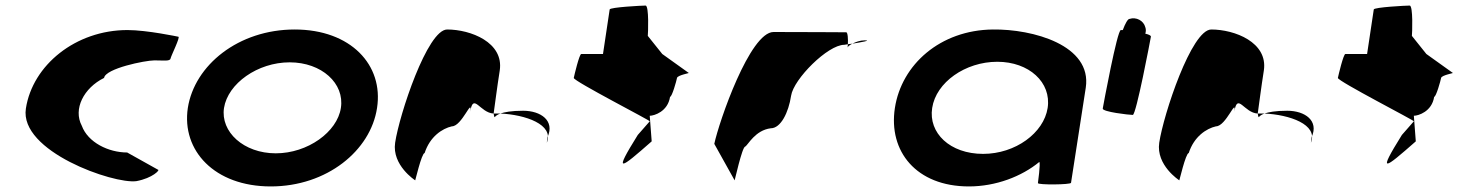

<svg xmlns="http://www.w3.org/2000/svg" viewBox="-20 -662 5277 690"><path d="M73 -272C49 -118 388 0 470 -11C529 -22 556 -52 548 -52L437 -114C370 -114 296 -150 274 -210C242 -270 281 -346 354 -382C359 -416 502 -445 535 -445C569 -445 591 -441 593 -452C595 -462 629 -530 621 -530C621 -530 508 -554 438 -554C252 -554 97 -428 73 -272Z M655 -274C632 -121 751 8 953 8C1155 8 1312 -121 1335 -274C1359 -428 1241 -556 1039 -556C837 -556 679 -428 655 -274ZM785 -274C799 -362 906 -438 1021 -438C1136 -438 1219 -362 1205 -274C1192 -188 1086 -111 971 -111C856 -111 772 -188 785 -274Z M1400 -149C1388 -68 1472 -14 1472 -14C1471 -6 1495 -112 1506 -112C1525 -171 1569 -200 1604 -208C1640 -208 1678 -314 1670 -261C1681 -331 1705 -256 1754 -254C1758 -281 1766 -346 1776 -409C1791 -510 1671 -556 1587 -556C1516 -556 1415 -250 1400 -149ZM1754 -254C1755 -246 1756 -242 1758 -241C1757 -237 1757 -246 1778 -254ZM1778 -254C1867 -250 1972 -215 1945 -149L1948 -170C1974 -228 1924 -264 1860 -264C1817 -264 1793 -259 1778 -254Z M2042 -382C2040 -371 2323 -226 2315 -226L2272 -177C2183 -34 2208 -54 2322 -154L2315 -246C2331 -246 2380 -261 2388 -314C2395 -314 2411 -371 2413 -382C2415 -392 2462 -400 2455 -400L2360 -468L2308 -533C2309 -540 2313 -642 2300 -642C2287 -642 2172 -636 2171 -628L2147 -468H2069C2062 -468 2044 -392 2042 -382Z M2547 -145 2620 -14C2619 -6 2647 -135 2658 -135C2669 -142 2694 -194 2750 -201C2786 -201 2814 -258 2823 -318C2832 -378 2955 -501 3014 -501C3014 -501 3019 -502 3027 -503C3028 -520 3027 -546 3021 -546C3021 -546 2858 -547 2760 -547C2675 -547 2564 -225 2547 -145ZM3027 -503C3027 -498 3026 -494 3026 -491C3026 -494 3033 -500 3043 -505C3037 -504 3032 -504 3027 -503ZM3043 -505C3074 -510 3114 -517 3087 -517C3071 -517 3055 -511 3043 -505Z M3196 -274C3172 -118 3273 8 3462 8C3559 8 3652 -28 3715 -80C3720 -76 3710 -4 3710 -4C3709 3 3828 2 3829 -5L3882 -347C3905 -500 3691 -558 3548 -556C3359 -554 3220 -430 3196 -274ZM3330 -274C3344 -366 3449 -440 3564 -440C3678 -440 3759 -366 3745 -274C3731 -184 3629 -109 3513 -109C3394 -109 3316 -184 3330 -274Z M3943 -272C3941 -260 4038 -249 4051 -249C4063 -249 4114 -518 4116 -530C4117 -534 4109 -538 4096 -541C4098 -548 4099 -556 4096 -564C4090 -588 4063 -602 4039 -594C4033 -594 4024 -578 4015 -554H4008C3995 -554 3945 -284 3943 -272Z M4146 -149C4134 -68 4218 -14 4218 -14C4217 -6 4241 -112 4252 -112C4271 -171 4315 -200 4350 -208C4386 -208 4424 -314 4416 -261C4427 -331 4451 -256 4500 -254C4504 -281 4512 -346 4522 -409C4537 -510 4417 -556 4333 -556C4262 -556 4161 -250 4146 -149ZM4500 -254C4501 -246 4502 -242 4504 -241C4503 -237 4503 -246 4524 -254ZM4524 -254C4613 -250 4718 -215 4691 -149L4694 -170C4720 -228 4670 -264 4606 -264C4563 -264 4539 -259 4524 -254Z M4788 -382C4786 -371 5069 -226 5061 -226L5018 -177C4929 -34 4954 -54 5068 -154L5061 -246C5077 -246 5126 -261 5134 -314C5141 -314 5157 -371 5159 -382C5161 -392 5208 -400 5201 -400L5106 -468L5054 -533C5055 -540 5059 -642 5046 -642C5033 -642 4918 -636 4917 -628L4893 -468H4815C4808 -468 4790 -392 4788 -382Z"/></svg>

Font: Ampere
Style: SCExtIta
Weight: 400
Version: Version 1